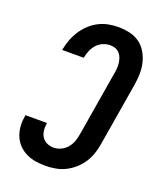

<svg xmlns="http://www.w3.org/2000/svg" viewBox="-139 -831 778 928"><g transform="rotate(20 250.0 -367.5)"><path d="M205 8Q179 8 154 4Q129 0 106.5 -11Q84 -22 67 -39.5Q50 -57 40.5 -79.5Q31 -102 28.5 -127.5Q26 -153 31 -180L32 -189H143L142 -184Q139 -166 141.5 -148Q144 -130 153.5 -116Q163 -102 179 -95Q195 -88 213 -88Q233 -88 252 -97.5Q271 -107 284 -123.5Q297 -140 303 -159.5Q309 -179 312 -198L366 -523Q369 -537 370 -551.5Q371 -566 369.5 -579.5Q368 -593 363.5 -605.5Q359 -618 350 -628Q341 -638 328.5 -642.5Q316 -647 301 -647Q283 -647 264.5 -639Q246 -631 233 -616Q220 -601 212.5 -583Q205 -565 202 -547V-546H91V-547Q96 -573 105 -598Q114 -623 128.5 -646Q143 -669 163.5 -688.5Q184 -708 208 -720.5Q232 -733 258 -738Q284 -743 309 -743Q339 -743 367.5 -736.5Q396 -730 418 -714.5Q440 -699 454.5 -675Q469 -651 476 -623.5Q483 -596 482.5 -566.5Q482 -537 477 -507L423 -183Q419 -157 410.5 -132Q402 -107 387.5 -84.5Q373 -62 352 -43.5Q331 -25 307 -13Q283 -1 256.5 3.5Q230 8 205 8Z"/></g></svg>

Font: Iosevka Oblique
Style: Bold
Weight: 700
Italic angle: -9°
Monospace: yes
Designer: Belleve Invis
Foundry: Belleve Invis
Version: Version 32.5.0; ttfautohint (v1.8.4)